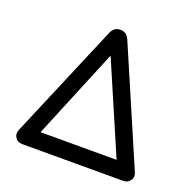

<svg xmlns="http://www.w3.org/2000/svg" viewBox="-121 -801 928 923"><g transform="rotate(20 343.0 -339.0)"><path d="M88 0Q61 0 51 -18Q44.5 -26.5 43.8 -36.8Q43 -47 48 -59L296 -645Q309.5 -678 343 -678H345Q376 -676.5 389 -645L641 -59Q647 -46 645.5 -34.8Q644 -23.5 636 -15.5Q625 0 602 0ZM149.5 -84H538.5L340 -545Z"/></g></svg>

Font: Jura Light
Style: Bold
Weight: 700
Version: Version 5.104